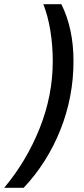

<svg xmlns="http://www.w3.org/2000/svg" viewBox="-95 -739 402 917"><path d="M157 -447Q157 -522 145.5 -592.5Q134 -663 112 -719H198Q256 -603 256 -447Q256 -276 193.5 -119Q131 38 18 158H-75Q32 30 94.5 -126.5Q157 -283 157 -447Z"/></svg>

Font: Noto Sans UI NarrowMedium
Style: Italic
Weight: 500
Width: 4
Italic angle: -12°
Designer: Monotype Design Team
Foundry: Monotype Imaging Inc.
Version: Version 1.001